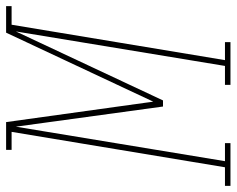

<svg xmlns="http://www.w3.org/2000/svg" viewBox="-133 -682 775 629"><g transform="rotate(-90 254.5 -367.5)"><path d="M-40 0V-18H21L137 -717H78V-735H169L236 -253L462 -735H549V-717H488L372 -18H431V0H291V-18H353L466 -703L240 -221H220L154 -703L41 -18H100V0Z"/></g></svg>

Font: Iosevka Slab Thin Oblique
Style: Regular
Weight: 100
Italic angle: -9°
Monospace: yes
Designer: Belleve Invis
Foundry: Belleve Invis
Version: Version 11.1.0; ttfautohint (v1.8.3)